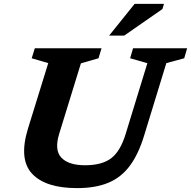

<svg xmlns="http://www.w3.org/2000/svg" viewBox="-20 -955 982 987"><path d="M284.5 -268Q258.5 -184 295.2 -144.8Q332 -105.5 417.5 -105.5Q504 -105.5 551.5 -141.5Q599 -177.5 626 -266.5L737.5 -630L649 -655.5L664 -707H942L927 -655.5L835 -630.5L721.5 -260Q692 -162.5 647.5 -102.8Q603 -43 537 -15.5Q471 12 376 12Q213.5 12 144.5 -62.5Q75.5 -137 124 -294.5L228 -630.5L143 -655.5L159 -707H502L486.5 -655.5L396 -629.5ZM541 -772 672 -935H823L815 -908.5L618.5 -772Z"/></svg>

Font: Newsreader 6pt SemiBold
Style: Italic
Weight: 600
Italic angle: -17°
Designer: Hugues Gentile
Foundry: Production Type
Version: Version 1.003; ttfautohint (v1.8.3)